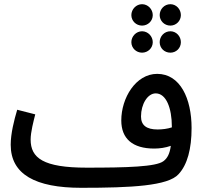

<svg xmlns="http://www.w3.org/2000/svg" viewBox="-20 -874 974 915"><path d="M792 -752C820 -752 842 -775 842 -802C842 -830 820 -854 792 -854C763 -854 741 -830 741 -802C741 -775 763 -752 792 -752ZM657 -752C685 -752 708 -774 708 -802C708 -830 685 -854 657 -854C629 -854 606 -830 606 -802C606 -774 629 -752 657 -752ZM657 -623C685 -623 708 -645 708 -673C708 -701 685 -725 657 -725C629 -725 606 -701 606 -673C606 -645 629 -623 657 -623ZM792 -623C820 -623 842 -645 842 -673C842 -701 820 -725 792 -725C763 -725 741 -701 741 -673C741 -645 763 -623 792 -623ZM367 21C606 21 781 12 831 -44C873 -89 893 -165 893 -264C893 -404 839 -522 729 -522C627 -522 558 -407 558 -300C558 -213 612 -166 715 -166C741 -166 769 -170 794 -179C789 -142 778 -120 759 -106C724 -79 584 -75 393 -75C186 -75 126 -121 126 -209C126 -245 140 -297 148 -329L62 -351C47 -301 31 -237 31 -184C31 -43 149 21 367 21ZM652 -319C652 -377 683 -429 722 -429C772 -429 799 -359 799 -270V-267C778 -260 753 -257 731 -257C678 -257 652 -277 652 -319Z"/></svg>

Font: Noto Sans Arabic UI SmCn Md
Style: Regular
Weight: 500
Width: 4
Designer: Monotype Design Team, Nadine Chahine and Nizar Qandah
Foundry: Monotype Imaging Inc.
Version: Version 2.010